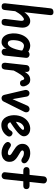

<svg xmlns="http://www.w3.org/2000/svg" viewBox="1001 -1813 816 2858"><g transform="rotate(90 1409.0 -384.0)"><path d="M75 0Q49 0 37.5 -15.5Q26 -31 29 -53L104 -727Q106 -750 121.5 -761Q137 -772 161 -772Q185 -772 196.5 -758.5Q208 -745 205 -722L129 -46Q128 -29 117 -14.5Q106 0 75 0ZM309 0Q279 0 269.5 -16.5Q260 -33 262 -55L289 -279Q292 -305 286.5 -318.5Q281 -332 267 -332Q249 -332 214.5 -299Q180 -266 133 -180L147 -319Q182 -371 218.5 -398.5Q255 -426 293 -426Q345 -426 372 -385Q399 -344 389 -274L361 -50Q359 -33 349 -16.5Q339 0 309 0Z M608 1Q556 1 526 -30.5Q496 -62 484.5 -111Q473 -160 478 -212Q486 -280 512 -328Q538 -376 577.5 -401Q617 -426 663 -426Q693 -426 728.5 -409Q764 -392 786 -363L774 -257Q742 -304 713 -318.5Q684 -333 662 -333Q630 -333 607.5 -300Q585 -267 579 -203Q576 -171 579 -145.5Q582 -120 593.5 -106Q605 -92 624 -92Q642 -92 657.5 -105.5Q673 -119 687 -145.5Q701 -172 713 -212Q725 -252 734 -305L739 -125Q729 -107 717 -85.5Q705 -64 689.5 -44Q674 -24 654 -11.5Q634 1 608 1ZM752 0Q732 0 718 -13.5Q704 -27 706 -51L739 -371Q741 -394 756.5 -405Q772 -416 791 -416Q811 -416 827 -402.5Q843 -389 841 -362L807 -46Q804 -24 788 -12Q772 0 752 0Z M961 0Q935 0 923.5 -15.5Q912 -31 914 -54L949 -371Q952 -394 967.5 -405Q983 -416 1006 -416Q1031 -416 1042 -402Q1053 -388 1051 -365L1015 -47Q1013 -30 1002 -15Q991 0 961 0ZM1238 -277Q1218 -270 1198.5 -277Q1179 -284 1173 -308Q1170 -321 1164.5 -328.5Q1159 -336 1150 -336Q1135 -336 1113.5 -313Q1092 -290 1061.5 -238Q1031 -186 989 -98L1001 -247Q1035 -330 1072.5 -378Q1110 -426 1165 -426Q1208 -426 1231.5 -400.5Q1255 -375 1264 -340Q1269 -314 1262 -299Q1255 -284 1238 -277Z M1392 -40 1321 -342Q1314 -374 1329 -394.5Q1344 -415 1369 -415Q1386 -415 1399.5 -404.5Q1413 -394 1417 -377L1462 -127L1443 -133L1554 -386Q1562 -401 1576 -408.5Q1590 -416 1605 -416Q1623 -416 1635.5 -405Q1648 -394 1651.5 -376.5Q1655 -359 1645 -338L1493 -33Q1484 -13 1469 -6Q1454 1 1441 1Q1425 1 1411 -8.5Q1397 -18 1392 -40Z M1842 4Q1800 4 1770 -15.5Q1740 -35 1722.5 -67Q1705 -99 1698.5 -138.5Q1692 -178 1696 -217Q1704 -285 1734 -332Q1764 -379 1807.5 -402.5Q1851 -426 1896 -426Q1931 -426 1956 -413Q1981 -400 1995 -379Q2009 -358 2009 -332Q2009 -310 1993.5 -286.5Q1978 -263 1947 -236Q1916 -209 1868 -175.5Q1820 -142 1755 -99L1748 -185Q1783 -205 1813 -225.5Q1843 -246 1865.5 -264Q1888 -282 1900.5 -296Q1913 -310 1913 -318Q1913 -324 1908 -329Q1903 -334 1890 -334Q1858 -334 1828 -303Q1798 -272 1792 -208Q1788 -176 1793 -149Q1798 -122 1813 -105.5Q1828 -89 1851 -89Q1872 -89 1893 -102.5Q1914 -116 1925 -138Q1935 -155 1951 -161Q1967 -167 1987 -155Q2005 -145 2010.5 -126.5Q2016 -108 2007 -91Q1983 -48 1939.5 -22Q1896 4 1842 4Z M2256 1Q2215 1 2179.5 -12.5Q2144 -26 2126 -41Q2105 -57 2096.5 -77Q2088 -97 2102 -118Q2118 -138 2136 -139Q2154 -140 2174 -125Q2186 -116 2209.5 -104.5Q2233 -93 2258 -93Q2272 -93 2281 -99.5Q2290 -106 2290 -117Q2290 -124 2286 -130.5Q2282 -137 2267.5 -148Q2253 -159 2222 -177Q2166 -210 2143.5 -240.5Q2121 -271 2121 -310Q2121 -363 2158.5 -394.5Q2196 -426 2261 -426Q2285 -426 2313.5 -419Q2342 -412 2372 -393Q2399 -375 2407.5 -353Q2416 -331 2403 -312Q2391 -295 2371 -294Q2351 -293 2327 -310Q2313 -320 2294 -326Q2275 -332 2255 -332Q2238 -332 2228.5 -325.5Q2219 -319 2219 -308Q2219 -296 2237.5 -283Q2256 -270 2282 -256Q2317 -236 2340.5 -217Q2364 -198 2376.5 -174.5Q2389 -151 2389 -119Q2389 -77 2369.5 -50.5Q2350 -24 2319.5 -11.5Q2289 1 2256 1Z M2595 0Q2574 0 2557.5 -14Q2541 -28 2544 -52L2606 -631Q2608 -652 2624.5 -663.5Q2641 -675 2658 -675Q2680 -675 2696.5 -659.5Q2713 -644 2710 -618L2648 -46Q2645 -23 2630 -11.5Q2615 0 2595 0ZM2520 -323Q2495 -323 2481 -335.5Q2467 -348 2467 -369Q2467 -391 2480 -403.5Q2493 -416 2519 -416H2744Q2769 -416 2782 -403.5Q2795 -391 2795 -369Q2795 -348 2782.5 -335.5Q2770 -323 2745 -323Z"/></g></svg>

Font: Edu SA Beginner SemiBold
Style: Regular
Weight: 600
Version: Version 1.003